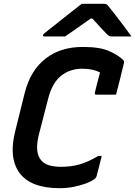

<svg xmlns="http://www.w3.org/2000/svg" viewBox="-20 -966 709 1006"><path d="M293 20Q142 20 83 -59Q24 -138 60 -280L110 -481Q140 -598 219.5 -659.5Q299 -721 417 -720Q503 -720 551.5 -698.5Q600 -677 625 -652Q632 -646 629 -634Q620 -598 609.5 -554Q599 -510 588 -470H485Q474 -470 477 -481Q483 -504 489 -529Q495 -554 504 -586Q468 -606 412 -606Q346 -606 299 -568Q252 -530 231 -444L183 -258Q161 -167 195 -127Q210 -108 237 -100Q264 -92 299 -92Q354 -92 398.5 -105Q443 -118 495 -149H513Q506 -122 500 -97Q494 -72 487 -46Q485 -37 478 -30Q462 -17 432 -5.5Q402 6 366 13Q330 20 293 20ZM408 -946H527Q534 -946 539 -943Q544 -940 554 -926Q563 -916 582.5 -890.5Q602 -865 625.5 -834Q649 -803 669 -775H568Q557 -775 553 -777Q549 -779 542 -785Q530 -797 511 -817.5Q492 -838 464 -869H455Q413 -839 380.5 -816Q348 -793 321 -775H215Q204 -775 205 -782Q206 -786 211 -790Q216 -794 233 -808Q255 -825 287.5 -851Q320 -877 353 -903Q386 -929 408 -946Z"/></svg>

Font: Recursive Sn Lnr St SmB
Style: Italic
Weight: 600
Italic angle: -15°
Version: Version 1.079;hotconv 1.0.112;makeotfexe 2.5.65598; ttfautoh